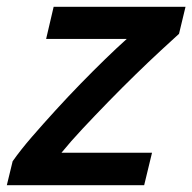

<svg xmlns="http://www.w3.org/2000/svg" viewBox="-25 -542 563 562"><path d="M-5 0 12 -70Q36 -104 68.5 -141.5Q101 -179 137.5 -219Q174 -259 211 -297Q248 -335 283 -369Q318 -403 346 -428H110L132 -522H518L499 -443Q478 -424 444.5 -393Q411 -362 372 -324Q333 -286 293 -245Q253 -204 217 -165.5Q181 -127 155 -95H420L397 0Z"/></svg>

Font: Ubuntu Sans SemiBold
Style: Italic
Weight: 600
Italic angle: -13.5°
Designer: Dalton Maag Ltd
Foundry: Dalton Maag Ltd
Version: Version 1.006